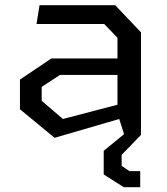

<svg xmlns="http://www.w3.org/2000/svg" viewBox="-20 -534 660 760"><path d="M196 11.5 452 -63 471 -3 390.5 63V156.5L470 207H535V143.5H492.5L461.5 122.5V79L538 0V-406L436 -513.5H136.5L124.5 -439H392.5L445 -384.5V-302.5H183L59 -219V-101.5ZM145 -135V-190L217.5 -237.5H445V-119.5L229 -63Z"/></svg>

Font: Monaspace Krypton
Style: Regular
Weight: 400
Designer: Riley Cran & the Lettermatic Team
Foundry: Lettermatic
Version: Version 1.200 (Monaspace Krypton)